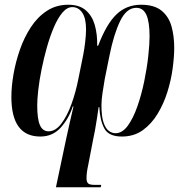

<svg xmlns="http://www.w3.org/2000/svg" viewBox="-20 -566 800 810"><path d="M575 -546Q631 -546 661.5 -521Q692 -496 703.5 -455Q715 -414 715 -364Q715 -327 708.5 -278Q702 -229 686.5 -179Q671 -129 645 -86Q619 -43 582 -16.5Q545 10 494 10Q439 10 420.5 -23.5Q402 -57 399 -114H396Q393 -93 389 -66Q385 -39 380.5 -15Q376 9 373 22L352 131Q345 162 345 186Q345 200 351 207Q357 214 381 214H407L405 224H216L258 25Q266 -11 273.5 -45.5Q281 -80 290 -117H287Q270 -65 236 -27.5Q202 10 150 10Q28 10 28 -157Q28 -201 37 -253Q46 -305 64 -356.5Q82 -408 110 -451Q138 -494 177.5 -520Q217 -546 268 -546Q315 -546 342 -522.5Q369 -499 380 -460Q391 -421 390 -373H394Q429 -465 471.5 -505.5Q514 -546 575 -546ZM555 -533Q514 -533 487 -477.5Q460 -422 442 -332L422 -233Q417 -203 412.5 -174Q408 -145 408 -121Q408 -74 417 -48.5Q426 -23 439.5 -13.5Q453 -4 467 -4Q496 -4 519 -35.5Q542 -67 559.5 -117Q577 -167 588.5 -223Q600 -279 605.5 -329.5Q611 -380 611 -412Q611 -474 597.5 -503.5Q584 -533 555 -533ZM285 -536Q263 -536 243.5 -513Q224 -490 207.5 -451.5Q191 -413 178 -367Q165 -321 155.5 -274Q146 -227 141.5 -187Q137 -147 137 -122Q137 -64 148.5 -38Q160 -12 185 -12Q214 -12 238.5 -44Q263 -76 281.5 -127Q300 -178 311 -235L331 -334Q336 -359 339.5 -390Q343 -421 343 -442Q343 -489 327 -512.5Q311 -536 285 -536Z"/></svg>

Font: Noto Serif Display ExtraCondensed SemiBold
Style: Italic
Weight: 600
Width: 2
Italic angle: -12°
Designer: Monotype Design Team
Foundry: Monotype Imaging Inc.
Version: Version 2.009